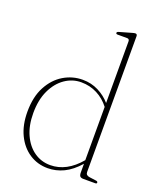

<svg xmlns="http://www.w3.org/2000/svg" viewBox="-137 -806 736 898"><g transform="rotate(20 231.0 -356.5)"><path d="M30.5 -206Q30.5 -280.5 57.8 -331.5Q85 -382.5 129 -408.8Q173 -435 223.5 -435Q266 -435 301.8 -417Q337.5 -399 362.5 -370V-676.5Q362.5 -689 351 -689H304Q295.5 -689 295.5 -695Q295.5 -700 304 -702.5L365 -720Q375 -723 380 -723Q389.5 -723 389.5 -712V-36.5Q389.5 -20 408.5 -17.5L442 -13Q451 -12 451 -5.5Q451 0 442.5 0H384Q372.5 0 367.5 -5.2Q362.5 -10.5 362.5 -25V-67.5Q326.5 -26.5 288.2 -8.2Q250 10 209 10Q158.5 10 118 -16.5Q77.5 -43 54 -91.5Q30.5 -140 30.5 -206ZM58.5 -209.5Q58.5 -148 79 -102.8Q99.5 -57.5 135 -32.5Q170.5 -7.5 215.5 -7.5Q297 -7.5 362.5 -85.5V-350.5Q337 -384 300.5 -402.8Q264 -421.5 221 -421.5Q177 -421.5 140 -395.8Q103 -370 80.8 -322.8Q58.5 -275.5 58.5 -209.5Z"/></g></svg>

Font: Fraunces 144pt Soft Thin
Style: Regular
Weight: 100
Version: Version 1.000;[0bf87f6ff]